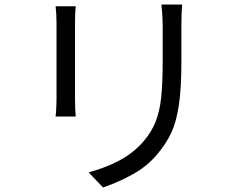

<svg xmlns="http://www.w3.org/2000/svg" viewBox="-20 -777 1040 837"><path d="M770.8 -671.6V-512Q770.8 -392.6 759.9 -319.7Q749 -246.8 727.3 -199.6Q705.6 -152.4 667 -106.2Q623.4 -53.4 560.5 -18.2Q497.6 17 429.2 40.2L366.2 -25.8Q440.6 -45.4 500.8 -77.6Q561 -109.8 605 -159.8Q640.4 -201.2 658.3 -246.4Q676.2 -291.6 682.7 -352.4Q689.2 -413.2 689.2 -515V-671.6Q689.2 -701.2 683.8 -757.2H774Q770.8 -718 770.8 -671.6ZM307 -678V-344.4Q307 -297.8 310.2 -269H222.2L224.2 -286.6Q226.4 -324.8 226.4 -345.4V-678Q226.4 -716 222.4 -749.8H310.2Q307 -719.8 307 -678Z"/></svg>

Font: 寒蝉端黑体 Light
Style: Regular
Weight: 300
Designer: ChillDuanSans {Warren2060}; 
Source Han Sans {Ryoko NISHIZUKA 西塚涼子 (kana, bopomofo & ideographs); Paul D. Hunt (Latin, G
Foundry: ChillType&Adobe
Version: Version 1.300;Glyphs 3.3 (3306)